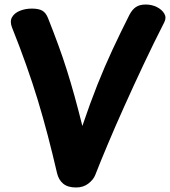

<svg xmlns="http://www.w3.org/2000/svg" viewBox="-20 -808 752 849"><path d="M32.7 -687.6Q22.8 -713.9 33.4 -732.2Q44.1 -750.6 68 -760.3Q91.9 -770 120.9 -770Q151.2 -770 167.1 -760.8Q182.9 -751.6 192.2 -728.3Q217.6 -664.2 238.1 -608.1Q258.7 -551.9 275.8 -497.4Q293 -442.9 309.6 -383.1Q326.2 -323.3 344.2 -251Q377.9 -350.7 410.3 -432.3Q442.8 -513.9 477.7 -588.9Q512.7 -663.9 552.3 -742.4Q564.8 -766.1 581.3 -777.1Q597.8 -788 624.3 -788Q651.2 -788 673.6 -776.8Q695.9 -765.6 706.4 -747.9Q717 -730.3 706.4 -709.4Q660 -618.6 614.8 -522.7Q569.7 -426.9 529 -336.3Q488.3 -245.8 455.6 -167.7Q422.8 -89.7 401.3 -34.6Q393.4 -13.8 370.9 3.6Q348.4 21 316.9 21Q279.9 21.2 259.5 4.2Q239.1 -12.8 232.2 -42.6Q211.8 -130.6 191.1 -209.6Q170.4 -288.6 147.2 -365.1Q123.9 -441.6 95.7 -520.9Q67.6 -600.3 32.7 -687.6Z"/></svg>

Font: Playpen Sans Hebrew
Style: Regular
Weight: 400
Designer: Tom Grace, Laura Meseguer, Veronika Burian, José Scaglione
Foundry: TypeTogether
Version: Version 2.000